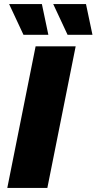

<svg xmlns="http://www.w3.org/2000/svg" viewBox="-20 -929 477 949"><path d="M156 -700H354L214 0H16ZM25 -909H187L219 -757H96ZM243 -909H405L437 -757H314Z"/></svg>

Font: Idrija
Style: Italic
Weight: 800
Italic angle: -11.3°
Designer: Julieta Ulanovsky
Foundry: Julieta Ulanovsky
Version: Version 7.200